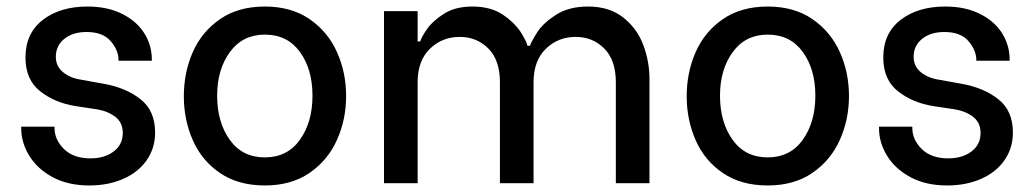

<svg xmlns="http://www.w3.org/2000/svg" viewBox="-20 -561 3162 588"><path d="M45 -168V-173H147V-169Q147 -133 176 -104.5Q205 -76 257 -76Q300 -76 328 -97Q356 -118 356 -154Q356 -185 334 -202.5Q312 -220 278 -226L212 -236Q148 -246 103 -281.5Q58 -317 58 -385Q58 -459 111 -500Q164 -541 248 -541Q309 -541 354 -518.5Q399 -496 422 -459Q445 -422 445 -379V-375H343V-377Q343 -407 319 -435Q295 -463 245 -463Q203 -463 177 -442Q151 -421 151 -387Q151 -358 173 -340Q195 -322 228 -317L300 -304Q366 -292 410.5 -257Q455 -222 455 -155Q455 -107 429 -70Q403 -33 357 -13Q311 7 254 7Q189 7 142 -18Q95 -43 70 -83.5Q45 -124 45 -168Z M543 -266Q543 -339 570.5 -401.5Q598 -464 654 -502.5Q710 -541 791 -541Q872 -541 928 -502.5Q984 -464 1012 -401.5Q1040 -339 1040 -267Q1040 -195 1012 -132.5Q984 -70 928 -31.5Q872 7 791 7Q710 7 654 -31Q598 -69 570.5 -131.5Q543 -194 543 -266ZM937 -268Q937 -349 898.5 -402Q860 -455 791 -455Q723 -455 684 -401.5Q645 -348 645 -268Q645 -187 683.5 -133Q722 -79 791 -79Q860 -79 898.5 -133Q937 -187 937 -268Z M1156 -527H1259V-434H1267Q1270 -446 1287 -471Q1304 -496 1339 -518.5Q1374 -541 1427 -541Q1484 -541 1521.5 -515Q1559 -489 1577 -459Q1595 -429 1595 -421H1603Q1608 -435 1625.5 -462.5Q1643 -490 1682.5 -515.5Q1722 -541 1781 -541Q1846 -541 1888.5 -507.5Q1931 -474 1950 -423.5Q1969 -373 1969 -319V0H1866V-309Q1866 -377 1830.5 -412.5Q1795 -448 1743 -448Q1689 -448 1651.5 -411.5Q1614 -375 1614 -309V0H1511V-309Q1511 -377 1475.5 -412.5Q1440 -448 1388 -448Q1334 -448 1296.5 -411.5Q1259 -375 1259 -309V0H1156Z M2083 -266Q2083 -339 2110.5 -401.5Q2138 -464 2194 -502.5Q2250 -541 2331 -541Q2412 -541 2468 -502.5Q2524 -464 2552 -401.5Q2580 -339 2580 -267Q2580 -195 2552 -132.5Q2524 -70 2468 -31.5Q2412 7 2331 7Q2250 7 2194 -31Q2138 -69 2110.5 -131.5Q2083 -194 2083 -266ZM2477 -268Q2477 -349 2438.5 -402Q2400 -455 2331 -455Q2263 -455 2224 -401.5Q2185 -348 2185 -268Q2185 -187 2223.5 -133Q2262 -79 2331 -79Q2400 -79 2438.5 -133Q2477 -187 2477 -268Z M2672 -168V-173H2774V-169Q2774 -133 2803 -104.5Q2832 -76 2884 -76Q2927 -76 2955 -97Q2983 -118 2983 -154Q2983 -185 2961 -202.5Q2939 -220 2905 -226L2839 -236Q2775 -246 2730 -281.5Q2685 -317 2685 -385Q2685 -459 2738 -500Q2791 -541 2875 -541Q2936 -541 2981 -518.5Q3026 -496 3049 -459Q3072 -422 3072 -379V-375H2970V-377Q2970 -407 2946 -435Q2922 -463 2872 -463Q2830 -463 2804 -442Q2778 -421 2778 -387Q2778 -358 2800 -340Q2822 -322 2855 -317L2927 -304Q2993 -292 3037.5 -257Q3082 -222 3082 -155Q3082 -107 3056 -70Q3030 -33 2984 -13Q2938 7 2881 7Q2816 7 2769 -18Q2722 -43 2697 -83.5Q2672 -124 2672 -168Z"/></svg>

Font: Be Vietnam Medium
Style: Regular
Weight: 500
Designer: Gabriel Lam
Foundry: TypeRant
Version: Version 4.000